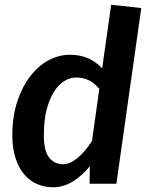

<svg xmlns="http://www.w3.org/2000/svg" viewBox="-20 -775 626 810"><path d="M275 -544Q315 -544 348.5 -530.5Q382 -517 411 -487L449 -755L576 -741L471 0H358L359 -74Q329 -36 289 -10.5Q249 15 204 15Q167 15 135.5 1Q104 -13 81 -40.5Q58 -68 45 -109.5Q32 -151 32 -205Q32 -284 53 -347Q74 -410 108 -454Q142 -498 185.5 -521Q229 -544 275 -544ZM301 -448Q276 -448 252 -433.5Q228 -419 208.5 -389Q189 -359 177 -313.5Q165 -268 165 -205Q165 -137 188 -109.5Q211 -82 246 -82Q275 -82 307 -108.5Q339 -135 368 -180L399 -400Q375 -428 351.5 -438Q328 -448 301 -448Z"/></svg>

Font: Xgbmvzvtohvqztyvzapvmeyoton
Style: Regular
Weight: 500
Italic angle: -8°
Designer: Carrois Corporate & Edenspiekermann
Foundry: Carrois Corporate GbR & Edenspiekermann AG
Version: Version 2.001